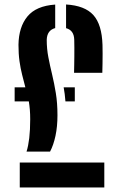

<svg xmlns="http://www.w3.org/2000/svg" viewBox="-20 -828 525 848"><path d="M97.2 -158.4Q105 -182.8 109.2 -218.2Q113.4 -253.7 113.4 -301.6Q113.4 -324.1 111.8 -343.6Q110.1 -363.1 107.3 -380.3H44.7V-442.2H92Q84.8 -469.9 77.8 -497.6Q70.7 -525.3 66.1 -557.6Q61.6 -589.8 61.6 -630.4Q62.8 -708.7 101.2 -755.4Q139.6 -802.1 223.8 -807.8V-704Q205.6 -699.1 196.4 -686.3Q187.1 -673.4 186.4 -652.2Q186.4 -612.3 193.6 -575.2Q200.7 -538 210.1 -499.4Q219.4 -460.8 226.6 -416.8Q233.8 -372.9 233.8 -319.1Q233.8 -269.1 225.1 -228.3Q216.5 -187.6 201.1 -158.4ZM67.3 0V-110.3H440.7V0ZM269 -380.3Q267.8 -397.1 265.8 -412.5Q263.8 -427.9 261.2 -442.2H310.4V-380.3ZM307.1 -506.6Q307.6 -522.1 307.8 -541Q308.1 -559.8 308.3 -579.4Q308.4 -599 308.4 -617.8Q308.4 -636.7 307.9 -652.2Q307.4 -673.2 298.5 -686Q289.5 -698.9 271.8 -703.6V-808.2Q354.8 -803.3 392.4 -761.4Q430 -719.5 432.7 -629.6Q433.2 -612.4 433.2 -590.2Q433.2 -568 432.8 -546Q432.4 -523.9 431.9 -506.6Z"/></svg>

Font: Big Shoulders Stencil Thin
Style: Regular
Weight: 100
Designer: Patric King
Foundry: XO Type Co
Version: Version 2.001